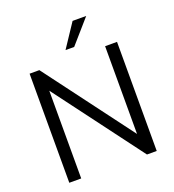

<svg xmlns="http://www.w3.org/2000/svg" viewBox="-160 -1041 1059 1166"><g transform="rotate(-20 369.5 -458.5)"><path d="M575 -705H652V0H589L164 -567V0H87V-705H150L575 -138ZM397 -765H341L442 -917H530Z"/></g></svg>

Font: wassup Sans
Style: Regular
Weight: 400
Version: Version 2.001